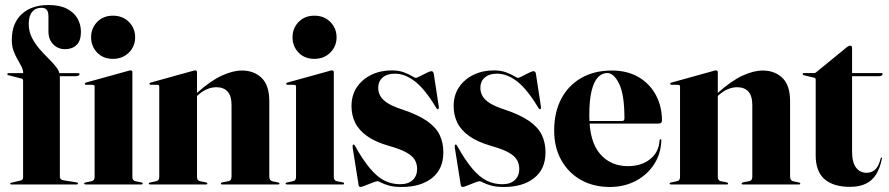

<svg xmlns="http://www.w3.org/2000/svg" viewBox="-20 -735 3541 765"><path d="M218.5 -31.5Q218.5 -25.5 221.5 -22Q224.5 -18.5 231 -17L284 -8.5Q287 -8.5 288.8 -7.5Q290.5 -6.5 290.5 -4Q290.5 0 285.5 0H24Q23 0 21.8 -0.8Q20.5 -1.5 20.5 -3Q20.5 -4.5 21.5 -5.5Q22.5 -6.5 25.5 -7L61.5 -15.5Q67 -17 69.5 -20Q72 -23 72 -27V-412.5Q72 -416 70.5 -418.8Q69 -421.5 65.5 -422L13 -435.5Q11 -436.5 10 -437.2Q9 -438 9 -439.5Q9 -441 10.5 -442.2Q12 -443.5 13.5 -443.5H80L72.5 -438V-442.5Q72.5 -456 65.8 -469.5Q59 -483 50 -498.2Q41 -513.5 34 -532.5Q27 -551.5 27 -575.5Q27 -642 66.2 -678.5Q105.5 -715 173.5 -715Q217.5 -715 246 -700.5Q274.5 -686 288.5 -661.8Q302.5 -637.5 302.5 -608Q302.5 -572.5 285 -555.8Q267.5 -539 239.5 -539Q211 -539 192 -558.5Q173 -578 173 -610.5V-669.5Q173 -688 166.2 -696Q159.5 -704 144.5 -704Q121.5 -704 108 -687.5Q94.5 -671 94.5 -640Q94.5 -610 107 -585.2Q119.5 -560.5 137.8 -539.5Q156 -518.5 174.5 -500.5Q193 -482.5 205.2 -466.2Q217.5 -450 217.5 -435V-430L210.5 -443.5H290.5Q294 -443.5 295.5 -442.8Q297 -442 297 -439.5Q297 -435.5 292.8 -433.5Q288.5 -431.5 281.5 -431.5H218.5ZM507.5 -447.5V-30.5Q507.5 -23 510.2 -18.8Q513 -14.5 519.5 -13L542.5 -8.5Q546 -8 547.2 -6.8Q548.5 -5.5 548.5 -4Q548.5 -2 547.2 -1Q546 0 543.5 0H320.5Q318.5 0 317 -1Q315.5 -2 315.5 -4Q315.5 -5.5 316.8 -6.5Q318 -7.5 321 -8L345 -13Q351.5 -14.5 354.2 -18.8Q357 -23 357 -30.5V-389.5Q357 -393.5 355.2 -395.2Q353.5 -397 349 -397H323Q320 -397.5 319 -398.5Q318 -399.5 318 -401.5Q318 -403.5 319.2 -404.5Q320.5 -405.5 322.5 -406L488.5 -452Q494 -453.5 496 -454Q498 -454.5 501 -454.5Q504 -454.5 505.8 -452.5Q507.5 -450.5 507.5 -447.5ZM430 -500.5Q391 -500.5 367 -525.5Q343 -550.5 343 -586.5Q343 -622.5 367.2 -647.5Q391.5 -672.5 430 -672.5Q469 -672.5 493.8 -647.5Q518.5 -622.5 518.5 -586.5Q518.5 -550.5 493.5 -525.5Q468.5 -500.5 430 -500.5Z M765 -447.5V-30.5Q765 -23 767.8 -18.8Q770.5 -14.5 777 -13L800 -8.5Q806 -7 806 -4Q806 0 801 0H578Q576 0 574.5 -1Q573 -2 573 -4Q573 -5.5 574.2 -6.5Q575.5 -7.5 578.5 -8L602.5 -13Q609 -14.5 611.8 -18.8Q614.5 -23 614.5 -30.5V-389.5Q614.5 -393.5 612.8 -395.2Q611 -397 606.5 -397H580.5Q578 -397.5 576.8 -398.5Q575.5 -399.5 575.5 -401.5Q575.5 -403.5 576.8 -404.5Q578 -405.5 580.5 -406L746 -452Q751.5 -453.5 753.5 -454Q755.5 -454.5 758.5 -454.5Q761.5 -454.5 763.2 -452.5Q765 -450.5 765 -447.5ZM752 -341.5 746 -348 765 -365Q819 -413 863.2 -433.5Q907.5 -454 944 -454Q992 -454 1022.5 -424.5Q1053 -395 1053 -331.5V-32Q1053 -24 1056.2 -19Q1059.5 -14 1066.5 -12.5L1088 -8Q1091 -7.5 1092.2 -6.5Q1093.5 -5.5 1093.5 -4Q1093.5 -2 1092.2 -1Q1091 0 1088.5 0H865Q860 0 860 -4Q860 -7 866 -8.5L889.5 -13Q897 -14.5 899.8 -19.5Q902.5 -24.5 902.5 -32V-315.5Q902.5 -353 886.8 -370.2Q871 -387.5 842 -387.5Q824 -387.5 805.8 -380Q787.5 -372.5 770.5 -357.5Z M1310 -447.5V-30.5Q1310 -23 1312.8 -18.8Q1315.5 -14.5 1322 -13L1345 -8.5Q1348.5 -8 1349.8 -6.8Q1351 -5.5 1351 -4Q1351 -2 1349.8 -1Q1348.5 0 1346 0H1123Q1121 0 1119.5 -1Q1118 -2 1118 -4Q1118 -5.5 1119.2 -6.5Q1120.5 -7.5 1123.5 -8L1147.5 -13Q1154 -14.5 1156.8 -18.8Q1159.5 -23 1159.5 -30.5V-389.5Q1159.5 -393.5 1157.8 -395.2Q1156 -397 1151.5 -397H1125.5Q1122.5 -397.5 1121.5 -398.5Q1120.5 -399.5 1120.5 -401.5Q1120.5 -403.5 1121.8 -404.5Q1123 -405.5 1125 -406L1291 -452Q1296.5 -453.5 1298.5 -454Q1300.5 -454.5 1303.5 -454.5Q1306.5 -454.5 1308.2 -452.5Q1310 -450.5 1310 -447.5ZM1232.5 -500.5Q1193.5 -500.5 1169.5 -525.5Q1145.5 -550.5 1145.5 -586.5Q1145.5 -622.5 1169.8 -647.5Q1194 -672.5 1232.5 -672.5Q1271.5 -672.5 1296.2 -647.5Q1321 -622.5 1321 -586.5Q1321 -550.5 1296 -525.5Q1271 -500.5 1232.5 -500.5Z M1553 -441.5Q1522.5 -441.5 1504.8 -426.2Q1487 -411 1487 -385Q1487 -367 1495.8 -351.8Q1504.5 -336.5 1525.5 -323.5Q1546.5 -310.5 1583.5 -298.5Q1646 -277.5 1681.5 -252.8Q1717 -228 1731.8 -197.2Q1746.5 -166.5 1746.5 -128Q1746.5 -61.5 1701.5 -25.8Q1656.5 10 1580.5 10Q1549.5 10 1529.5 4.2Q1509.5 -1.5 1498.8 -7.2Q1488 -13 1484.5 -13Q1479 -13 1464.2 -7.2Q1449.5 -1.5 1435.2 4.2Q1421 10 1416.5 10Q1414.5 10 1412.2 8.8Q1410 7.5 1409 3.5L1385 -147.5Q1384.5 -152.5 1385 -155.2Q1385.5 -158 1387 -158.5Q1388.5 -159.5 1390.2 -158.8Q1392 -158 1393.5 -155.5Q1426.5 -96.5 1455.2 -62.8Q1484 -29 1512.8 -15Q1541.5 -1 1574 -1Q1607 -1 1624.5 -17.8Q1642 -34.5 1642 -62Q1642 -81.5 1632.8 -97.8Q1623.5 -114 1599.2 -127.5Q1575 -141 1530.5 -153.5Q1475 -169.5 1442.2 -193Q1409.5 -216.5 1395 -246.5Q1380.5 -276.5 1380.5 -312Q1380.5 -356 1402 -387.8Q1423.5 -419.5 1459.8 -437Q1496 -454.5 1540.5 -454.5Q1568.5 -454.5 1588.8 -447Q1609 -439.5 1621.2 -432Q1633.5 -424.5 1636.5 -424.5Q1640 -424.5 1653.2 -431.2Q1666.5 -438 1680.2 -444.8Q1694 -451.5 1698.5 -451.5Q1702 -451.5 1705 -448.8Q1708 -446 1708.5 -439.5L1728 -312.5Q1729 -306.5 1728.2 -303.8Q1727.5 -301 1725 -299.5Q1724.5 -299 1723 -300.2Q1721.5 -301.5 1719 -303.5Q1675 -378 1634.5 -409.8Q1594 -441.5 1553 -441.5Z M1960 -441.5Q1929.5 -441.5 1911.8 -426.2Q1894 -411 1894 -385Q1894 -367 1902.8 -351.8Q1911.5 -336.5 1932.5 -323.5Q1953.5 -310.5 1990.5 -298.5Q2053 -277.5 2088.5 -252.8Q2124 -228 2138.8 -197.2Q2153.5 -166.5 2153.5 -128Q2153.5 -61.5 2108.5 -25.8Q2063.5 10 1987.5 10Q1956.5 10 1936.5 4.2Q1916.5 -1.5 1905.8 -7.2Q1895 -13 1891.5 -13Q1886 -13 1871.2 -7.2Q1856.5 -1.5 1842.2 4.2Q1828 10 1823.5 10Q1821.5 10 1819.2 8.8Q1817 7.5 1816 3.5L1792 -147.5Q1791.5 -152.5 1792 -155.2Q1792.5 -158 1794 -158.5Q1795.5 -159.5 1797.2 -158.8Q1799 -158 1800.5 -155.5Q1833.5 -96.5 1862.2 -62.8Q1891 -29 1919.8 -15Q1948.5 -1 1981 -1Q2014 -1 2031.5 -17.8Q2049 -34.5 2049 -62Q2049 -81.5 2039.8 -97.8Q2030.5 -114 2006.2 -127.5Q1982 -141 1937.5 -153.5Q1882 -169.5 1849.2 -193Q1816.5 -216.5 1802 -246.5Q1787.5 -276.5 1787.5 -312Q1787.5 -356 1809 -387.8Q1830.5 -419.5 1866.8 -437Q1903 -454.5 1947.5 -454.5Q1975.5 -454.5 1995.8 -447Q2016 -439.5 2028.2 -432Q2040.5 -424.5 2043.5 -424.5Q2047 -424.5 2060.2 -431.2Q2073.5 -438 2087.2 -444.8Q2101 -451.5 2105.5 -451.5Q2109 -451.5 2112 -448.8Q2115 -446 2115.5 -439.5L2135 -312.5Q2136 -306.5 2135.2 -303.8Q2134.5 -301 2132 -299.5Q2131.5 -299 2130 -300.2Q2128.5 -301.5 2126 -303.5Q2082 -378 2041.5 -409.8Q2001 -441.5 1960 -441.5Z M2617.5 -254Q2617.5 -249 2614.2 -245.8Q2611 -242.5 2604 -242.5H2293V-253H2459Q2468 -253 2468 -263.5Q2468 -358 2447 -401Q2426 -444 2399.5 -444Q2378.5 -444 2362.5 -427.2Q2346.5 -410.5 2337.2 -373.2Q2328 -336 2328 -275Q2328 -172 2370.2 -122.5Q2412.5 -73 2482 -73Q2535.5 -73 2570.5 -101Q2605.5 -129 2608 -176.5Q2608.5 -179 2609.5 -179.8Q2610.5 -180.5 2611 -180.5Q2612.5 -180.5 2613.8 -179.5Q2615 -178.5 2615 -175.5Q2613.5 -122.5 2586.2 -80.5Q2559 -38.5 2513 -14.2Q2467 10 2409.5 10Q2344.5 10 2294.5 -18.2Q2244.5 -46.5 2216.2 -97.2Q2188 -148 2188 -214.5Q2188 -287.5 2216.2 -341.2Q2244.5 -395 2296.2 -424.5Q2348 -454 2417.5 -454Q2479 -454 2523.8 -428Q2568.5 -402 2593 -356.8Q2617.5 -311.5 2617.5 -254Z M2840 -447.5V-30.5Q2840 -23 2842.8 -18.8Q2845.5 -14.5 2852 -13L2875 -8.5Q2881 -7 2881 -4Q2881 0 2876 0H2653Q2651 0 2649.5 -1Q2648 -2 2648 -4Q2648 -5.5 2649.2 -6.5Q2650.5 -7.5 2653.5 -8L2677.5 -13Q2684 -14.5 2686.8 -18.8Q2689.5 -23 2689.5 -30.5V-389.5Q2689.5 -393.5 2687.8 -395.2Q2686 -397 2681.5 -397H2655.5Q2653 -397.5 2651.8 -398.5Q2650.5 -399.5 2650.5 -401.5Q2650.5 -403.5 2651.8 -404.5Q2653 -405.5 2655.5 -406L2821 -452Q2826.5 -453.5 2828.5 -454Q2830.5 -454.5 2833.5 -454.5Q2836.5 -454.5 2838.2 -452.5Q2840 -450.5 2840 -447.5ZM2827 -341.5 2821 -348 2840 -365Q2894 -413 2938.2 -433.5Q2982.5 -454 3019 -454Q3067 -454 3097.5 -424.5Q3128 -395 3128 -331.5V-32Q3128 -24 3131.2 -19Q3134.5 -14 3141.5 -12.5L3163 -8Q3166 -7.5 3167.2 -6.5Q3168.5 -5.5 3168.5 -4Q3168.5 -2 3167.2 -1Q3166 0 3163.5 0H2940Q2935 0 2935 -4Q2935 -7 2941 -8.5L2964.5 -13Q2972 -14.5 2974.8 -19.5Q2977.5 -24.5 2977.5 -32V-315.5Q2977.5 -353 2961.8 -370.2Q2946 -387.5 2917 -387.5Q2899 -387.5 2880.8 -380Q2862.5 -372.5 2845.5 -357.5Z M3223.5 -425.5 3183.5 -435Q3180.5 -436 3179.2 -437.2Q3178 -438.5 3178 -440Q3178 -441.5 3179.2 -442.8Q3180.5 -444 3182 -444H3223.5Q3226 -444 3228.2 -444.8Q3230.5 -445.5 3233 -448L3353.5 -546.5Q3357 -549.5 3360.8 -551.2Q3364.5 -553 3367.5 -553Q3371 -553 3373 -550.8Q3375 -548.5 3375 -543.5V-130.5Q3375 -88 3390.8 -67.2Q3406.5 -46.5 3433 -46.5Q3442.5 -46.5 3451 -49.5Q3459.5 -52.5 3466.8 -59.2Q3474 -66 3479.5 -77Q3485 -88 3489 -104Q3490 -107.5 3492.5 -107.2Q3495 -107 3494 -103.5Q3486.5 -65.5 3471 -40.5Q3455.5 -15.5 3429.8 -3Q3404 9.5 3366.5 9.5Q3300.5 9.5 3265.2 -21.2Q3230 -52 3230 -116V-416.5Q3230 -421 3228.8 -423Q3227.5 -425 3223.5 -425.5ZM3330.5 -431.5 3335 -444H3491Q3494 -444 3495.2 -443Q3496.5 -442 3496.5 -440Q3496.5 -436.5 3492.8 -434Q3489 -431.5 3482 -431.5Z"/></svg>

Font: Fraunces 120pt
Style: Bold
Weight: 700
Version: Version 1.000;[b76b70a41]